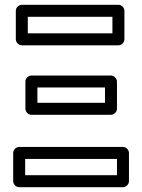

<svg xmlns="http://www.w3.org/2000/svg" viewBox="-20 -756 593 801"><path d="M85 -93H468V-25H85ZM60 -143C49 -143 35 -133 35 -118V0C35 11 45 25 60 25H493C504 25 518 15 518 0V-118C518 -129 508 -143 493 -143ZM136 -391H418V-327H136ZM111 -441C100 -441 86 -431 86 -416V-302C86 -291 96 -277 111 -277H442C453 -277 468 -287 468 -302V-416C468 -427 457 -441 442 -441ZM96 -686H449V-617H96ZM71 -736C60 -736 46 -726 46 -711V-592C46 -581 56 -567 71 -567H474C485 -567 499 -577 499 -592V-711C499 -722 489 -736 474 -736Z"/></svg>

Font: Asimov
Style: NarOu
Weight: 500
Designer: Google
Version: Version 2.000980; 2014